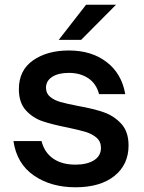

<svg xmlns="http://www.w3.org/2000/svg" viewBox="-20 -783 609 814"><path d="M37 -185H156Q168 -137 205 -111Q242 -85 300 -85Q349 -85 378.5 -103.5Q408 -122 408 -156Q408 -183 389.5 -199Q371 -215 343.5 -223.5Q316 -232 268 -242Q202 -255 160.5 -269Q119 -283 89.5 -315.5Q60 -348 60 -405Q60 -485 120 -527Q180 -569 272 -569Q368 -569 432 -520Q496 -471 511 -384H400Q388 -429 354 -451.5Q320 -474 272 -474Q227 -474 201 -457Q175 -440 175 -411Q175 -387 192.5 -372.5Q210 -358 236.5 -350.5Q263 -343 310 -334Q377 -322 420 -307Q463 -292 494 -258.5Q525 -225 525 -166Q525 -85 465 -37Q405 11 300 11Q196 11 123.5 -39Q51 -89 37 -185ZM324 -614H229L345 -763H472Z"/></svg>

Font: Open Sauce One SemiBold
Style: Regular
Weight: 600
Designer: Alfredo Marco Pradil
Foundry: Creative Sauce Fz LLC
Version: Version 1.477